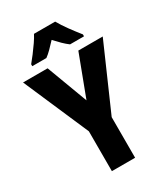

<svg xmlns="http://www.w3.org/2000/svg" viewBox="-224 -1031 989 1131"><g transform="rotate(-30 271.0 -465.0)"><path d="M271 -436 376 -714H542L350 -276V0H192V-271L0 -714H167ZM343 -930Q362 -896 390.5 -857Q419 -818 447 -783V-770H352Q333 -784 313 -803.5Q293 -823 271 -847Q248 -822 228.5 -802.5Q209 -783 191 -770H95V-783Q111 -802 131.5 -829Q152 -856 170.5 -883Q189 -910 199 -930Z"/></g></svg>

Font: Noto Sans Lao Condensed ExtraBold
Style: Regular
Weight: 800
Width: 3
Designer: Monotype Design Team
Foundry: Monotype Imaging Inc.
Version: Version 2.003; ttfautohint (v1.8.4.7-5d5b)